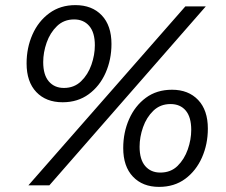

<svg xmlns="http://www.w3.org/2000/svg" viewBox="-20 -725 884 751"><path d="M225 -325Q160 -325 122 -365Q84 -405 84 -477Q84 -538 107 -590Q130 -642 173 -673.5Q216 -705 275 -705Q340 -705 378 -665Q416 -625 416 -553Q416 -492 393 -440Q370 -388 327 -356.5Q284 -325 225 -325ZM602 6Q538 6 500 -34Q462 -74 462 -146Q462 -207 485 -259Q508 -311 550.5 -342.5Q593 -374 653 -374Q717 -374 755 -334Q793 -294 793 -222Q793 -161 770 -109Q747 -57 704.5 -25.5Q662 6 602 6ZM91 0 705 -700H785L173 0ZM607 -50Q648 -50 674.5 -76Q701 -102 714.5 -140.5Q728 -179 728 -217Q728 -267 706.5 -292.5Q685 -318 647 -318Q607 -318 580 -292Q553 -266 539.5 -227.5Q526 -189 526 -151Q526 -101 548 -75.5Q570 -50 607 -50ZM230 -381Q270 -381 297 -407Q324 -433 337.5 -471.5Q351 -510 351 -548Q351 -598 329 -623.5Q307 -649 270 -649Q230 -649 203 -623Q176 -597 162.5 -558.5Q149 -520 149 -482Q149 -432 171 -406.5Q193 -381 230 -381Z"/></svg>

Font: Montserrat Medium
Style: Italic
Weight: 500
Italic angle: -11.3°
Designer: Julieta Ulanovsky
Foundry: Julieta Ulanovsky
Version: Version 9.000; ttfautohint (v1.8.4.7-5d5b)